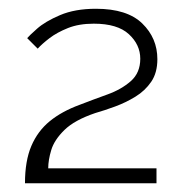

<svg xmlns="http://www.w3.org/2000/svg" viewBox="-20 -831 421 438"><path d="M37 -413Q37 -464 51.5 -498Q66 -532 93.5 -554.5Q121 -577 162 -592Q193 -604 225 -615.5Q257 -627 278.5 -646Q300 -665 300 -697Q300 -729 274 -753Q248 -777 194 -777Q160 -777 135 -767Q110 -757 93 -744Q76 -731 66 -720L42 -744Q46 -749 64.5 -765.5Q83 -782 117 -796.5Q151 -811 199 -811Q270 -811 304.5 -777.5Q339 -744 339 -696Q339 -665 325 -644.5Q311 -624 289 -610.5Q267 -597 242.5 -588Q218 -579 197 -573Q150 -557 127 -534.5Q104 -512 97 -489Q90 -466 90 -447H337V-413Z"/></svg>

Font: Raleway Thin Light
Style: Regular
Weight: 300
Version: Version 4.026